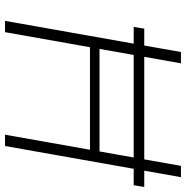

<svg xmlns="http://www.w3.org/2000/svg" viewBox="-8 -732 740 764"><g transform="rotate(90 362.0 -350.0)"><path d="M87 -512 94 -554H724L717 -512ZM516 0 640 -700H685L561 0ZM63 0 187 -700H232L108 0ZM153 -338 160 -376H600L594 -338Z"/></g></svg>

Font: DM Sans 10pt ExtraLight
Style: Italic
Weight: 250
Italic angle: -10°
Version: Version 4.004;gftools[0.9.30]